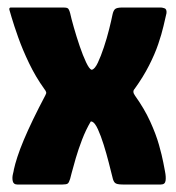

<svg xmlns="http://www.w3.org/2000/svg" viewBox="-20 -492 469 512"><path d="M26 0Q16 0 14 -9Q12 -18 14.5 -28Q17 -38 17 -40Q20 -54 26.5 -74Q33 -94 43.5 -119Q54 -144 68.5 -174Q83 -204 101 -238Q104 -243 103 -246.5Q102 -250 98 -255Q75 -287 57.5 -323.5Q40 -360 28.5 -392.5Q17 -425 11 -445.5Q5 -466 5 -466Q4 -472 9 -472H149Q157 -472 160.5 -470Q164 -468 167 -457Q170 -443 177 -418.5Q184 -394 192.5 -369Q201 -344 209.5 -326Q218 -308 224 -306Q225 -306 224.5 -306Q224 -306 225 -306Q233 -308 241 -325Q249 -342 257 -366Q265 -390 271 -414Q277 -438 280 -453Q282 -463 286.5 -467.5Q291 -472 307 -472H409Q412 -472 418.5 -470Q425 -468 424 -457Q421 -444 416 -422.5Q411 -401 402 -374.5Q393 -348 377.5 -317.5Q362 -287 339 -255Q332 -248 340 -237Q365 -202 380.5 -168Q396 -134 404 -105.5Q412 -77 415.5 -58.5Q419 -40 420 -35Q423 -20 421.5 -10Q420 0 409 0H307Q291 0 286.5 -4.5Q282 -9 280 -19Q276 -35 270 -58.5Q264 -82 256.5 -106Q249 -130 241 -147.5Q233 -165 225 -168Q219 -168 221 -168Q223 -168 225.5 -168Q228 -168 222 -168Q209 -146 199 -120Q189 -94 182 -70Q175 -46 171 -30.5Q167 -15 167 -15Q164 -5 160.5 -2.5Q157 0 147 0Z"/></svg>

Font: Glory Thin ExtraBold
Style: Regular
Weight: 800
Version: Version 1.011